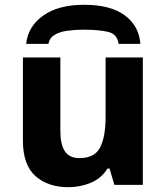

<svg xmlns="http://www.w3.org/2000/svg" viewBox="-20 -776 697 806"><path d="M423.3 -534.7H579.6V0H460L439.9 -68.4H431.2Q405.8 -27.3 361.3 -8.8Q316.9 9.8 266.6 9.8Q181.6 9.8 128.9 -36.9Q76.2 -83.5 76.2 -186V-534.7H233.4V-225.6Q233.4 -169.4 252.4 -140.9Q271.5 -112.3 313.5 -112.3Q377.4 -112.3 400.4 -157.2Q423.3 -202.1 423.3 -286.1ZM332.5 -755.9Q444.8 -755.9 504.4 -711.2Q564 -666.5 569.3 -591.8H478Q472.2 -633.3 433.3 -642.3Q394.5 -651.4 330.6 -651.4Q294.9 -651.4 262.9 -647Q231 -642.6 209.5 -629.9Q188 -617.2 183.1 -591.8H89.8Q97.2 -664.6 160.9 -710.2Q224.6 -755.9 332.5 -755.9Z"/></svg>

Font: Lunasima
Style: Bold
Weight: 700
Designer: The DocRepair Project, Monotype Design Team
Foundry: Google
Version: Version 2.009